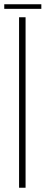

<svg xmlns="http://www.w3.org/2000/svg" viewBox="-31 -881 214 901"><path d="M58.5 0V-800H89V0ZM-11 -861H163V-839.5H-11Z"/></svg>

Font: Big Shoulders Display Thin ExtraLight
Style: Regular
Weight: 250
Version: Version 2.002